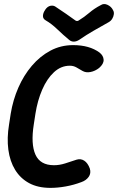

<svg xmlns="http://www.w3.org/2000/svg" viewBox="-20 -899 573 932"><path d="M225 13Q164 13 121.5 -10Q79 -33 53.5 -74.5Q28 -116 20.5 -172.5Q13 -229 24 -295L32 -347Q43 -414 69 -473.5Q95 -533 134.5 -579.5Q174 -626 224.5 -653Q275 -680 335 -680Q414 -680 463 -644Q482 -629 483 -609Q484 -589 461 -569Q442 -554 419.5 -549.5Q397 -545 380 -555Q366 -563 351.5 -571.5Q337 -580 319 -580Q276 -580 242 -548.5Q208 -517 185 -464Q162 -411 152 -347L144 -295Q129 -200 152 -148.5Q175 -97 242 -97Q269 -97 297 -106Q325 -115 352 -124Q372 -130 389 -119Q406 -108 416 -81Q423 -58 410.5 -40.5Q398 -23 375 -15Q338 -1 299 6Q260 13 225 13ZM529 -849Q534 -841 532.5 -829.5Q531 -818 524.5 -807.5Q518 -797 507 -791Q464 -767 432 -748.5Q400 -730 365 -706Q351 -697 338 -697Q325 -697 315 -706Q286 -730 258 -757Q230 -784 202 -800Q188 -808 188.5 -822Q189 -836 198 -849L199 -851Q210 -868 225.5 -871Q241 -874 253 -864Q278 -848 300.5 -832Q323 -816 347 -799Q351 -797 354 -797Q357 -797 361 -799Q389 -816 413.5 -837Q438 -858 469 -874Q484 -884 502 -875.5Q520 -867 528 -851Z"/></svg>

Font: Winky Sans Medium
Style: Italic
Weight: 500
Italic angle: -8.97852°
Designer: Simon Atzbach
Foundry: typofactur
Version: Version 1.205